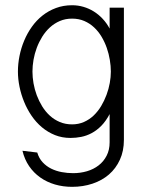

<svg xmlns="http://www.w3.org/2000/svg" viewBox="-20 -518 551 737"><path d="M455.6 -488.6H400.8V-408.3Q389.8 -429 374.3 -445.6Q358.8 -462.3 340 -474Q321.2 -485.7 300.1 -491.8Q279.1 -497.9 256.7 -497.9Q223.3 -497.9 194.7 -487.2Q166.2 -476.6 143.1 -458.3Q120 -440.1 102.4 -415.3Q84.7 -390.5 72.9 -362.2Q61 -333.9 54.9 -303.4Q48.8 -272.9 48.8 -243.3Q48.8 -215 54.9 -185.1Q61 -155.2 72.6 -127Q84.1 -98.7 101.3 -73.5Q118.5 -48.3 141 -29.4Q163.5 -10.6 190.9 0.5Q218.4 11.5 250.6 11.5Q271.4 11.5 291.9 7.4Q312.5 3.3 332 -7.1Q351.5 -17.5 369 -35.2Q386.5 -53 400.8 -80.1V28.2Q400.8 57.6 389.3 79.7Q377.9 101.9 358.6 116.8Q339.2 131.8 313.8 139.3Q288.5 146.7 260.6 146.7Q238.7 146.7 216.8 142.6Q194.9 138.5 176.4 129.3Q157.8 120.1 143.7 104.9Q129.6 89.8 123 67.5L66.2 60.7Q74.2 94.1 91.8 119.8Q109.4 145.5 134.5 163.2Q159.6 180.9 190.8 190.1Q221.9 199.2 256.7 199.2Q298.6 199.2 335.1 187Q371.5 174.9 398.2 151.8Q424.9 128.7 440.2 95.1Q455.6 61.6 455.6 18.9ZM405.5 -243.3Q405.5 -222.5 401.4 -199.6Q397.3 -176.6 388.9 -154Q380.6 -131.5 368.3 -110.9Q355.9 -90.3 339.5 -74.6Q323.1 -59 302.3 -49.8Q281.5 -40.6 256.7 -40.6Q231 -40.6 209.7 -49.6Q188.3 -58.5 171.5 -73.9Q154.7 -89.2 142.1 -109.5Q129.6 -129.9 121.1 -152.4Q112.7 -175 108.6 -198.4Q104.6 -221.7 104.6 -243.3Q104.6 -264.8 108.6 -288.3Q112.7 -311.7 121.1 -334.3Q129.6 -356.9 142.1 -377.1Q154.7 -397.3 171.6 -412.8Q188.6 -428.3 209.8 -437.4Q231 -446.5 256.7 -446.5Q282.6 -446.5 303.6 -437.4Q324.7 -428.3 341.2 -412.8Q357.8 -397.3 369.9 -377Q382 -356.6 389.9 -334Q397.8 -311.4 401.6 -288Q405.5 -264.5 405.5 -243.3Z"/></svg>

Font: SaysetthaMai Thin
Style: Regular
Weight: 100
Designer: John M. Durdin
Foundry: Lao Script for Windows
Version: Version 1.101